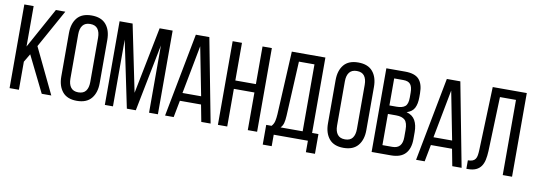

<svg xmlns="http://www.w3.org/2000/svg" viewBox="-60 -1096 4408 1582"><g transform="rotate(10 2143.5 -305.5)"><path d="M159 -304 309 0H389L206 -381L383 -700H304L118 -362V-700H40V0H118V-235Z M443 -531V-169C443 -115.7 456.2 -73 482.5 -41C508.8 -9 549 7 603 7C657 7 697.3 -9 724 -41C750.7 -73 764 -115.7 764 -169V-531C764 -585 750.7 -627.8 724 -659.5C697.3 -691.2 657 -707 603 -707C549 -707 508.8 -691.2 482.5 -659.5C456.2 -627.8 443 -585 443 -531ZM520 -165V-535C520 -567 526.8 -591.8 540.5 -609.5C554.2 -627.2 575 -636 603 -636C631.7 -636 652.7 -627.2 666 -609.5C679.3 -591.8 686 -567 686 -535V-165C686 -133 679.3 -108.2 666 -90.5C652.7 -72.8 631.7 -64 603 -64C575 -64 554.2 -72.8 540.5 -90.5C526.8 -108.2 520 -133 520 -165Z M1096 -1 1207 -563V0H1281V-700H1172L1061 -141L946 -700H837V0H905V-558L1021 -1Z M1440 -141H1617L1644 0H1722L1588 -700H1475L1341 0H1413ZM1450 -208 1527 -612 1606 -208Z M1861 -315H2033V0H2111V-700H2033V-385H1861V-700H1783V0H1861Z M2536 96H2612V-69H2559V-700H2278L2251 -171C2249.7 -149.7 2247.2 -130.7 2243.5 -114C2239.8 -97.3 2232 -82.3 2220 -69H2175V96H2250V0H2536ZM2327 -172 2350 -629H2480V-69H2295C2306.3 -80.3 2314.2 -94 2318.5 -110C2322.8 -126 2325.7 -146.7 2327 -172Z M2674 -531V-169C2674 -115.7 2687.2 -73 2713.5 -41C2739.8 -9 2780 7 2834 7C2888 7 2928.3 -9 2955 -41C2981.7 -73 2995 -115.7 2995 -169V-531C2995 -585 2981.7 -627.8 2955 -659.5C2928.3 -691.2 2888 -707 2834 -707C2780 -707 2739.8 -691.2 2713.5 -659.5C2687.2 -627.8 2674 -585 2674 -531ZM2751 -165V-535C2751 -567 2757.8 -591.8 2771.5 -609.5C2785.2 -627.2 2806 -636 2834 -636C2862.7 -636 2883.7 -627.2 2897 -609.5C2910.3 -591.8 2917 -567 2917 -535V-165C2917 -133 2910.3 -108.2 2897 -90.5C2883.7 -72.8 2862.7 -64 2834 -64C2806 -64 2785.2 -72.8 2771.5 -90.5C2757.8 -108.2 2751 -133 2751 -165Z M3226 -700H3069V0H3230C3284.7 0 3325 -14.2 3351 -42.5C3377 -70.8 3390 -111.3 3390 -164V-223C3390 -261.7 3382.8 -294 3368.5 -320C3354.2 -346 3330 -363.7 3296 -373C3326.7 -382.3 3348 -398.5 3360 -421.5C3372 -444.5 3378 -474.7 3378 -512V-545C3378 -597 3366.3 -635.8 3343 -661.5C3319.7 -687.2 3280.7 -700 3226 -700ZM3207 -403H3147V-629H3224C3252 -629 3271.8 -621.5 3283.5 -606.5C3295.2 -591.5 3301 -568.3 3301 -537V-496C3301 -459.3 3293.2 -434.7 3277.5 -422C3261.8 -409.3 3238.3 -403 3207 -403ZM3230 -71H3147V-332H3215C3249 -332 3273.8 -324.5 3289.5 -309.5C3305.2 -294.5 3313 -267.3 3313 -228V-166C3313 -102.7 3285.3 -71 3230 -71Z M3540 -141H3717L3744 0H3822L3688 -700H3575L3441 0H3513ZM3550 -208 3627 -612 3706 -208Z M4032 -629H4166V0H4244V-700H3959L3940 -170C3939.3 -153.3 3938 -138.7 3936 -126C3934 -113.3 3930.2 -102.8 3924.5 -94.5C3918.8 -86.2 3911 -80 3901 -76C3891 -72 3878 -70 3862 -70V1H3875C3901.7 1 3923.8 -3 3941.5 -11C3959.2 -19 3973.3 -30.5 3984 -45.5C3994.7 -60.5 4002.3 -78.7 4007 -100C4011.7 -121.3 4014.7 -146 4016 -174Z"/></g></svg>

Font: Bebas Neue Regular two
Style: Regular2
Weight: 400
Designer: Ryoichi Tsunekawa & LGV (GE)
Foundry: Free Software Foundation, Inc.
Version: Version 1.003 August 13, 2016